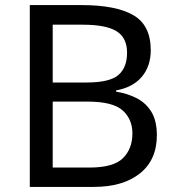

<svg xmlns="http://www.w3.org/2000/svg" viewBox="-20 -734 690 754"><path d="M301 -714Q435 -714 503.5 -674.5Q572 -635 572 -537Q572 -474 537 -432.5Q502 -391 436 -379V-374Q481 -367 517.5 -348Q554 -329 575 -294Q596 -259 596 -203Q596 -106 529.5 -53Q463 0 348 0H97V-714ZM319 -410Q411 -410 445 -439.5Q479 -469 479 -527Q479 -586 437.5 -611.5Q396 -637 305 -637H187V-410ZM187 -335V-76H331Q426 -76 463 -113Q500 -150 500 -210Q500 -266 461.5 -300.5Q423 -335 324 -335Z"/></svg>

Font: Noto Sans Saurashtra
Style: Regular
Weight: 400
Designer: Monotype Design Team
Foundry: Monotype Imaging Inc.
Version: Version 2.001; ttfautohint (v1.8.4.7-5d5b)